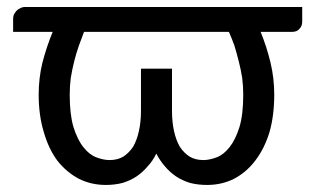

<svg xmlns="http://www.w3.org/2000/svg" viewBox="-20 -522 899 550"><path d="M472.7 -204.1Q472.7 -172.9 478.5 -146.5Q484.4 -120.1 495.1 -101.6Q506.8 -84 523.4 -73.2Q540 -63.5 562.5 -63.5Q580.1 -63.5 600.6 -71.3Q621.1 -79.1 637.7 -100.6Q654.3 -121.1 666 -158.2Q676.8 -194.3 676.8 -251Q676.8 -274.4 673.8 -298.8Q669.9 -323.2 664.1 -345.7Q658.2 -369.1 651.4 -391.6Q643.6 -413.1 635.7 -430.7Q497.1 -430.7 220.7 -430.7Q213.9 -413.1 206.1 -391.6Q198.2 -369.1 192.4 -345.7Q186.5 -322.3 182.6 -297.9Q179.7 -274.4 179.7 -251Q179.7 -194.3 190.4 -158.2Q202.1 -121.1 218.8 -100.6Q235.4 -79.1 255.9 -71.3Q276.4 -63.5 293.9 -63.5Q316.4 -63.5 333 -73.2Q349.6 -84 361.3 -101.6Q372.1 -120.1 377.9 -146.5Q383.8 -172.9 383.8 -204.1Q383.8 -244.1 383.8 -325.2Q405.3 -325.2 472.7 -325.2Q472.7 -294.9 472.7 -204.1Q472.7 -204.1 472.7 -204.1ZM845.7 -502Q845.7 -491.2 845.7 -460Q845.7 -447.3 837.9 -439.5Q831.1 -430.7 816.4 -430.7Q786.1 -430.7 726.6 -430.7Q744.1 -387.7 754.9 -342.8Q765.6 -297.9 765.6 -251Q765.6 -191.4 752 -143.6Q737.3 -95.7 710.9 -61.5Q685.5 -28.3 650.4 -9.8Q615.2 7.8 573.2 7.8Q546.9 7.8 524.4 2Q502 -4.9 484.4 -16.6Q465.8 -29.3 452.1 -45.9Q438.5 -61.5 427.7 -82Q418 -61.5 403.3 -45.9Q389.6 -29.3 371.1 -16.6Q353.5 -4.9 331.1 2Q308.6 7.8 283.2 7.8Q241.2 7.8 206.1 -9.8Q170.9 -28.3 144.5 -61.5Q119.1 -95.7 105.5 -143.6Q90.8 -191.4 90.8 -251Q90.8 -298.8 101.6 -342.8Q113.3 -387.7 130.9 -430.7Q92.8 -430.7 17.6 -430.7Q17.6 -432.6 17.6 -438.5Q17.6 -445.3 17.6 -468.8Q17.6 -473.6 19.5 -479.5Q22.5 -485.4 26.4 -490.2Q30.3 -495.1 37.1 -498Q43.9 -502 51.8 -502Q316.4 -502 845.7 -502Z"/></svg>

Font: Lato
Style: Regular
Weight: 400
Designer: Lukasz Dziedzic with Adam Twardoch and Botio Nikoltchev
Version: Version 2.015; 2015-08-06; http://www.latofonts.com/